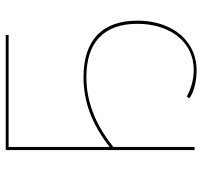

<svg xmlns="http://www.w3.org/2000/svg" viewBox="-38 -660 705 669"><g transform="rotate(-90 314.5 -325.5)"><path d="M577 -200Q577 -140 555.5 -93Q534 -46 494.5 -19.5Q455 7 403 7Q374 7 346 -0.5Q318 -8 306 -19L313 -27Q358 -3 405 -3Q453 -3 489.5 -28Q526 -53 546 -98Q566 -143 566 -200Q566 -286 519 -331.5Q472 -377 380 -377Q253 -377 137 -283V0H126V-658H527V-648H137V-296Q197 -343 256.5 -365Q316 -387 380 -387Q477 -387 527 -339Q577 -291 577 -200Z"/></g></svg>

Font: Ysabeau SC Hairline
Style: Regular
Weight: 100
Designer: Christian Thalmann (Catharsis Fonts)
Version: Version 0.003